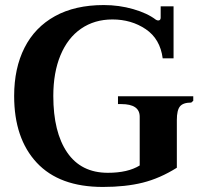

<svg xmlns="http://www.w3.org/2000/svg" viewBox="-20 -730 792 760"><path d="M36 -350Q36 -460 77 -541Q118 -622 197.5 -666Q277 -710 391 -710Q451 -710 507 -694Q563 -678 597 -652Q602 -649 606 -649Q616 -649 616 -660V-705H667V-499H624Q614 -576 557 -614.5Q500 -653 425 -653Q354 -653 301 -616.5Q248 -580 219.5 -511.5Q191 -443 191 -350Q191 -207 246 -126.5Q301 -46 407 -46Q486 -46 533 -75V-268Q533 -318 460 -318H447V-349H745V-331L737 -324Q705 -324 692.5 -309Q680 -294 680 -255V-66Q613 -24 545 -7Q477 10 387 10Q215 10 125.5 -86Q36 -182 36 -350Z"/></svg>

Font: Taviraj DemiBold
Style: Regular
Weight: 600
Designer: Katatrad Team
Foundry: CadsonDemak
Version: Version 1.030